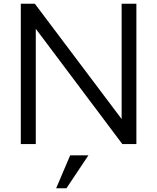

<svg xmlns="http://www.w3.org/2000/svg" viewBox="-20 -770 840 1026"><path d="M630 -750H708.8V0H633.8L171.2 -616.2V0H91.2V-750H166.2L630 -133.8ZM280 236.2 355 60H452.5L335 236.2Z"/></svg>

Font: Now Alt
Style: Regular
Weight: 400
Designer: Alfredo Marco Pradil
Foundry: Alfredo Marco Pradil
Version: Version 1.002;PS 001.002;hotconv 1.0.88;makeotf.lib2.5.64775